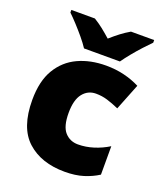

<svg xmlns="http://www.w3.org/2000/svg" viewBox="-142 -860 823 965"><g transform="rotate(20 269.5 -378.0)"><path d="M318 10Q192 10 117 -58Q42 -126 42 -274Q42 -375 80 -438.5Q118 -502 183.5 -532.5Q249 -563 333 -563Q384 -563 429.5 -552Q475 -541 514 -521L458 -380Q424 -395 394.5 -404Q365 -413 333 -413Q290 -413 263 -379Q236 -345 236 -275Q236 -203 263.5 -172.5Q291 -142 334 -142Q375 -142 416.5 -155Q458 -168 495 -191V-39Q461 -17 418 -3.5Q375 10 318 10ZM198 -606Q183 -629 160.5 -656Q138 -683 114.5 -708.5Q91 -734 72 -752V-766H198Q224 -750 245.5 -733Q267 -716 293 -693Q319 -716 342 -733.5Q365 -751 391 -766H515V-752Q498 -735 474.5 -709.5Q451 -684 428.5 -656.5Q406 -629 390 -606Z"/></g></svg>

Font: Noto Sans Meetei Mayek Black
Style: Regular
Weight: 900
Designer: Monotype Design Team and Neelakash Kshetrimayum
Foundry: Monotype Imaging Inc.
Version: Version 2.002; ttfautohint (v1.8.4.7-5d5b)